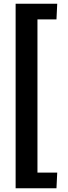

<svg xmlns="http://www.w3.org/2000/svg" viewBox="-20 -870 362 1020"><path d="M63 -850H284L280 -767H179V47H284L280 130H63Z"/></svg>

Font: Murecho Thin SemiBold
Style: Regular
Weight: 600
Version: Version 1.010